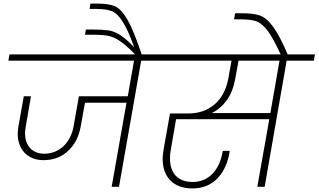

<svg xmlns="http://www.w3.org/2000/svg" viewBox="-20 -1044 1780 1073"><path d="M729 -705 694 -506H421L391 -337C375 -246 311 -185 228 -185C160 -185 120 -230 120 -299C120 -307 121 -320 124 -337L153 -506H113L83 -338C80 -319 79 -306 79 -297C79 -209 134 -149 223 -149C278 -149 324 -166 361 -201C398 -236 421 -281 431 -337L455 -470H687L604 0H645L769 -705H920L926 -740H33L27 -705Z M455 -850H491C531 -850 562 -848 584 -844C628 -835 669 -808 738 -737H773C742 -828 716 -893 693 -933C670 -973 647 -998 623 -1009C600 -1019 566 -1024 521 -1024H485L481 -994H517C554 -994 583 -990 604 -982C625 -974 645 -955 664 -925C684 -895 706 -847 730 -780C700 -811 674 -834 652 -848C630 -862 608 -871 587 -874C566 -877 535 -879 496 -879H460Z M856 -705H1274L1255 -600C1232 -483 1151 -410 1034 -410H930L894 -207C891 -187 889 -170 889 -156C889 -55 949 9 1054 9C1113 9 1160 -10 1197 -49C1233 -88 1255 -138 1264 -201H1225C1209 -97 1149 -27 1057 -27C973 -27 930 -77 930 -158C930 -175 931 -190 934 -204L964 -378H1485L1418 0H1459L1582 -705H1734L1740 -740H862ZM1246 -482C1269 -513 1285 -553 1294 -600L1313 -705H1542L1491 -412H1163C1195 -427 1223 -451 1246 -482Z M1324 -936C1363 -936 1392 -932 1413 -925C1434 -917 1455 -899 1476 -872C1497 -844 1521 -799 1550 -737H1589C1558 -810 1530 -862 1506 -895C1482 -928 1458 -948 1433 -957C1408 -966 1374 -970 1329 -970H1294L1288 -936Z"/></svg>

Font: Momo Neue ExtLt
Style: Italic
Weight: 200
Italic angle: -10°
Designer: Ninad Kale (Devanagari), Jonny Pinhorn (Latin)
Foundry: Indian Type Foundry
Version: 4.004